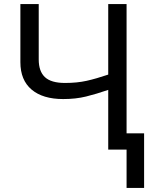

<svg xmlns="http://www.w3.org/2000/svg" viewBox="-20 -734 743 942"><path d="M601 -714V-80H687V188H601V0H511V-293Q453 -273 402.5 -260.5Q352 -248 290 -248Q190 -248 135 -294.5Q80 -341 80 -429V-714H170V-442Q170 -384 200.5 -355.5Q231 -327 299 -327Q358 -327 405 -337.5Q452 -348 511 -368V-714Z"/></svg>

Font: Apis
Style: Regular
Weight: 400
Designer: Monotype Design Team
Foundry: Monotype Imaging Inc.
Version: Version 2.000; build 0001